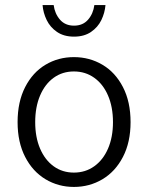

<svg xmlns="http://www.w3.org/2000/svg" viewBox="-20 -719 579 751"><path d="M490.7 -241.2Q490.7 -162.6 460.9 -105.2Q431.2 -47.9 380.6 -17.8Q330.1 12.2 269 12.2Q208.5 12.2 158.2 -17.8Q107.9 -47.9 78.4 -105.2Q48.8 -162.6 48.8 -241.2Q48.8 -320.8 78.4 -378.4Q107.9 -436 158 -465.8Q208 -495.6 269 -495.6Q330.1 -495.6 380.6 -465.8Q431.2 -436 460.9 -378.4Q490.7 -320.8 490.7 -241.2ZM421.9 -241.2Q421.9 -300.3 402.6 -345.2Q383.3 -390.1 348.6 -414.8Q314 -439.5 269 -439.5Q224.1 -439.5 189.9 -414.8Q155.8 -390.1 136.7 -345.2Q117.7 -300.3 117.7 -241.2Q117.7 -182.6 136.7 -137.9Q155.8 -93.3 189.9 -68.6Q224.1 -43.9 269 -43.9Q314 -43.9 348.6 -68.6Q383.3 -93.3 402.6 -137.9Q421.9 -182.6 421.9 -241.2ZM189.9 -699.2Q194.3 -665.5 214.6 -642.1Q234.9 -618.7 269.5 -618.7Q304.2 -618.7 324.5 -642.1Q344.7 -665.5 349.1 -699.2H392.6Q390.1 -668.9 376.5 -640.6Q362.8 -612.3 335.9 -594Q309.1 -575.7 269.5 -575.7Q230 -575.7 203.1 -594Q176.3 -612.3 162.6 -640.6Q148.9 -668.9 146.5 -699.2Z"/></svg>

Font: Varta
Style: Light
Weight: 300
Designer: Joana Correia, Viktoriya Grabowska, Eben Sorkin
Foundry: Sorkin Type
Version: Version 1.002; ttfautohint (v1.3) -l 8 -r 24 -G 200 -x 12 -H